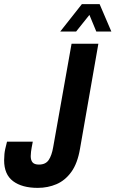

<svg xmlns="http://www.w3.org/2000/svg" viewBox="-40 -899 560 931"><path d="M143 12Q67 12 23.5 -20.5Q-20 -53 -20 -122Q-20 -133 -18.5 -152Q-17 -171 -6 -212H119Q112 -177 110.5 -163.5Q109 -150 109 -142Q109 -122 118 -111.5Q127 -101 149 -101Q181 -101 196 -123Q211 -145 218 -186L307 -687H437L348 -178Q336 -107 306 -65.5Q276 -24 234 -6Q192 12 143 12ZM252 -746 357 -879H443L500 -746H427L379 -862L421 -861L329 -746Z"/></svg>

Font: Archivo ExtraCondensed
Style: Bold Italic
Weight: 700
Width: 2
Italic angle: -10°
Designer: Hector Gatti
Foundry: Omnibus-Type
Version: Version 2.001